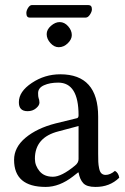

<svg xmlns="http://www.w3.org/2000/svg" viewBox="-20 -735 497 765"><path d="M321.8 -665H98.1Q85 -665 85 -683.1Q85 -692.9 92 -703.9Q99.1 -714.8 106.9 -714.8H332Q346.2 -714.8 346.2 -698.2Q346.2 -688.5 338.4 -676.8Q330.6 -665 321.8 -665ZM293 -232.9 213.9 -211.9Q118.7 -188 119.1 -102.1Q119.1 -75.2 137.5 -53Q155.8 -30.8 190.9 -30.8Q225.1 -30.8 278.8 -75.2Q293 -86.4 293 -101.1ZM293 -47.9H291L271 -32.2Q216.8 9.8 162.1 9.8Q36.1 9.8 36.1 -98.1Q36.1 -147.9 81.5 -186Q127 -224.1 201.2 -243.2L287.1 -264.2Q293 -266.1 293 -275.9Q293 -405.8 211.9 -405.8Q178.7 -405.8 155.3 -395.3Q131.8 -384.8 131.8 -363.8Q131.8 -349.6 133.8 -344.2Q136.7 -338.4 137.2 -326.2Q137.2 -314.9 123.5 -303.5Q109.9 -292 89.8 -292Q54.7 -292 55.2 -328.1Q55.2 -370.1 106.7 -404.5Q158.2 -439 220.2 -439Q371.1 -439 371.1 -270V-123Q371.1 -102.1 371.6 -90.1Q372.1 -78.1 375 -64Q377.9 -49.8 384.5 -43.9Q391.1 -38.1 400.9 -38.1Q418.9 -38.1 438 -54.2Q452.1 -46.4 455.1 -26.9Q417 10.3 359.9 9.8Q325.7 9.8 311.8 -5.1Q297.9 -20 293 -47.9ZM166 -599.1Q166 -617.2 183.1 -632.1Q200.2 -647 217.8 -647Q236.8 -647 251.5 -630.4Q266.1 -613.8 266.1 -595.2Q266.1 -578.1 250 -562.5Q233.9 -546.9 213.9 -546.9Q195.8 -546.9 180.9 -563.5Q166 -580.1 166 -599.1Z"/></svg>

Font: Linux Libertine O
Style: Regular
Weight: 400
Designer: Philipp H. Poll
Foundry: Philipp H. Poll
Version: Version 5.3.0